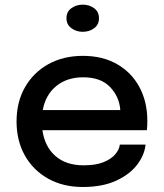

<svg xmlns="http://www.w3.org/2000/svg" viewBox="-20 -774 688 806"><path d="M591 -167Q587 -124 556 -83Q525 -42 467.5 -15.5Q410 11 327.5 11Q245 11 182.2 -24Q119.5 -59 84.5 -121Q49.5 -183 49.5 -264Q49.5 -346 85 -408Q120.5 -470 183.2 -504.8Q246 -539.5 328 -539.5Q411 -539.5 471.8 -504.5Q532.5 -469.5 565.5 -408Q598.5 -346.5 598.5 -266.5Q598.5 -257.5 598 -244.8Q597.5 -232 596.5 -227.5H158Q168 -158 212.8 -119Q257.5 -80 331 -80Q382.5 -80 415.2 -93.5Q448 -107 464.5 -127Q481 -147 483 -167ZM329 -449.5Q261.5 -449.5 216.5 -413Q171.5 -376.5 159.5 -312H485Q481 -368 442 -408.8Q403 -449.5 329 -449.5ZM327.5 -640.5Q300 -640.5 279.5 -655.8Q259 -671 259 -697.5Q259 -724.5 279.5 -739.5Q300 -754.5 327.5 -754.5Q355 -754.5 375.2 -739.5Q395.5 -724.5 395.5 -697.5Q395.5 -670.5 375.2 -655.5Q355 -640.5 327.5 -640.5Z"/></svg>

Font: Epilogue Medium
Style: Regular
Weight: 500
Designer: Tyler Finck
Foundry: Etcetera Type Co
Version: Version 2.111; ttfautohint (v1.8.3)